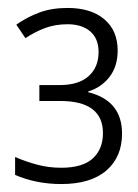

<svg xmlns="http://www.w3.org/2000/svg" viewBox="-20 -826 347 483"><path d="M134 -363Q102 -363 72.5 -369Q43 -375 18 -386V-431Q46 -419 74.5 -411.5Q103 -404 134 -404Q188 -404 213.5 -427.5Q239 -451 239 -491Q239 -572 131 -572H79V-612H130Q178 -612 203 -634.5Q228 -657 228 -695Q228 -729 207 -747Q186 -765 150 -765Q119 -765 93.5 -755.5Q68 -746 44 -730L21 -764Q48 -783 79 -794.5Q110 -806 150 -806Q209 -806 242.5 -777.5Q276 -749 276 -699Q276 -659 255.5 -632.5Q235 -606 202 -596V-594Q287 -573 287 -490Q287 -431 247.5 -397Q208 -363 134 -363Z"/></svg>

Font: Noto Sans Tamil SemiCondensed Light
Style: Regular
Weight: 300
Width: 4
Designer: Jelle Bosma - Monotype Design Team
Foundry: Monotype Imaging Inc.
Version: Version 2.004; ttfautohint (v1.8.4.7-5d5b)